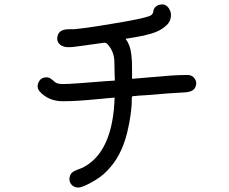

<svg xmlns="http://www.w3.org/2000/svg" viewBox="-20 -801 1040 871"><path d="M831.1 -460.9Q851.6 -460.9 863.3 -444.3Q875 -427.7 867.2 -408.2Q859.4 -383.8 816.4 -381.8Q753.9 -378.9 641.6 -369.1Q604.5 -367.2 588.9 -365.2Q578.1 -365.2 578.1 -359.4Q578.1 -359.4 577.1 -323.2Q572.3 -267.6 561.5 -219.7Q539.1 -112.3 484.4 -46.9Q452.1 -6.8 410.2 17.6Q354.5 50.8 333 49.8Q314.5 48.8 303.2 35.2Q292 21.5 295.9 2.9Q298.8 -10.7 307.1 -18.1Q315.4 -25.4 334 -32.2Q352.5 -39.1 356.4 -41Q492.2 -111.3 500 -358.4Q475.6 -356.4 426.3 -351.6Q377 -346.7 338.4 -344.2Q299.8 -341.8 264.6 -341.8Q201.2 -341.8 161.1 -384.8Q144.5 -403.3 154.3 -426.3Q164.1 -449.2 189.5 -450.2Q198.2 -450.2 204.1 -447.8Q210 -445.3 218.8 -437.5Q227.5 -429.7 230.5 -427.7Q241.2 -419.9 263.7 -419.9Q280.3 -418.9 343.8 -423.8Q491.2 -435.5 501 -435.5Q501 -440.4 500.5 -450.2Q500 -460 500 -463.9Q500 -472.7 499.5 -490.2Q499 -507.8 499 -516.6Q499 -568.4 465.8 -602.5Q461.9 -606.4 454.1 -607.4L383.8 -597.7Q365.2 -594.7 356.4 -593.8Q352.5 -593.8 333 -590.8Q295.9 -585 277.3 -587.9Q262.7 -590.8 253.9 -597.7Q236.3 -611.3 240.2 -633.8Q244.1 -656.2 264.6 -664.1Q272.5 -667 283.2 -668Q293.9 -668.9 302.7 -668.5Q311.5 -668 321.3 -668.9L371.1 -674.8Q408.2 -679.7 490.2 -693.4Q621.1 -714.8 656.2 -727.5Q665 -730.5 669.4 -735.4Q673.8 -740.2 674.8 -746.1Q677.7 -772.5 703.6 -779.3Q729.5 -786.1 745.1 -764.6Q758.8 -745.1 754.9 -722.2Q751 -699.2 733.4 -684.6Q719.7 -671.9 703.1 -663.1Q686.5 -654.3 664.1 -647.9Q641.6 -641.6 627.9 -638.7Q614.3 -635.7 585.4 -630.9Q556.6 -626 549.8 -625Q560.5 -610.4 566.9 -593.3Q573.2 -576.2 575.7 -554.2Q578.1 -532.2 578.6 -519Q579.1 -505.9 579.1 -479Q579.1 -452.1 579.1 -443.4Q606.4 -445.3 658.2 -450.2Q710 -455.1 752 -458Q793.9 -460.9 831.1 -460.9Z"/></svg>

Font: irohamaru Regular
Style: Regular
Weight: 400
Designer: [Source Han Sans]
Ryoko NISHIZUKA  (kana & ideographs); Paul D. Hunt (Latin, Greek & Cyrillic); Wenlong ZHANG  (bopomofo
Version: Version 1.00